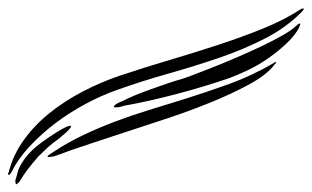

<svg xmlns="http://www.w3.org/2000/svg" viewBox="-170 -616 781 480"><g transform="rotate(90 220.0 -375.5)"><path d="M175 -558Q196 -497 214.5 -427Q233 -357 244 -295Q246 -291 247.5 -281.5Q249 -272 247 -270Q243 -270 238.5 -278Q234 -286 233 -290Q226 -303 218 -322.5Q210 -342 202.5 -363Q195 -384 188 -404.5Q181 -425 177 -440Q175 -447 167 -468Q159 -489 148 -517Q137 -545 123 -577.5Q109 -610 95 -639.5Q81 -669 67.5 -692.5Q54 -716 44 -726Q42 -728 41 -729.5Q40 -731 39 -733Q38 -735 38 -736Q40 -737 42.5 -735.5Q45 -734 47 -734Q67 -724 86.5 -703.5Q106 -683 123.5 -658.5Q141 -634 154 -607Q167 -580 175 -558ZM299 -332Q317 -278 335.5 -221Q354 -164 370 -122Q371 -114 372 -109.5Q373 -105 371 -105Q370 -103 366.5 -108Q363 -113 360 -118Q336 -154 317.5 -193Q299 -232 283.5 -273Q268 -314 254.5 -358Q241 -402 227 -447Q210 -501 190 -557Q170 -613 137 -670Q134 -673 134 -673.5Q134 -674 136 -675Q137 -677 138 -675Q139 -673 142 -671Q167 -652 191 -607.5Q215 -563 236 -511Q257 -459 273.5 -409.5Q290 -360 299 -332ZM410 -14Q414 -12 416 -9.5Q418 -7 416 -7Q415 -4 411 -7Q367 -18 329.5 -45Q292 -72 262 -109.5Q232 -147 208.5 -192Q185 -237 169 -284Q148 -347 129.5 -409.5Q111 -472 91.5 -531.5Q72 -591 50.5 -644Q29 -697 1 -740Q1 -745 1 -745Q1 -747 1.5 -746Q2 -745 4 -744Q6 -742 8 -741Q48 -702 75.5 -648.5Q103 -595 124 -533.5Q145 -472 163.5 -406.5Q182 -341 204 -279Q218 -239 239.5 -199Q261 -159 287.5 -124Q314 -89 345 -60Q376 -31 410 -14ZM371 -81Q387 -67 402 -55.5Q417 -44 434 -34Q436 -32 438.5 -29Q441 -26 440 -26Q438 -24 435.5 -24Q433 -24 431 -24Q428 -24 427 -25Q417 -28 409 -30Q401 -32 393 -36.5Q385 -41 376 -47.5Q367 -54 355 -66Q346 -75 334.5 -91Q323 -107 313 -122.5Q303 -138 297.5 -149.5Q292 -161 295 -163Q296 -164 300.5 -160.5Q305 -157 310 -151.5Q315 -146 319.5 -140.5Q324 -135 326 -133Q337 -117 348 -105Q359 -93 371 -81Z"/></g></svg>

Font: mr_AkronimG
Style: Regular
Weight: 400
Version: Version 1.002 April 14, 2020